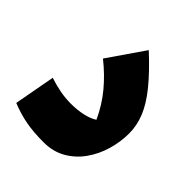

<svg xmlns="http://www.w3.org/2000/svg" viewBox="-175 -736 865 865"><g transform="rotate(45 257.0 -303.5)"><path d="M482.4 -290.5Q482.4 -235.8 466.6 -182.1Q450.7 -128.4 419.7 -85Q388.7 -41.5 343 -15.4Q297.4 10.7 237.8 10.7Q173.3 10.7 124.8 1.7Q76.2 -7.3 25.4 -27.8L61.5 -224.1Q98.6 -211.9 132.3 -205.6Q166 -199.2 202.6 -199.2Q242.2 -199.2 276.9 -206.8Q311.5 -214.4 334.5 -229.5Q304.2 -295.4 260.5 -347.9Q216.8 -400.4 160.2 -445.3L279.3 -618.2Q353.5 -549.3 398.2 -493.9Q442.9 -438.5 462.6 -389.4Q482.4 -340.3 482.4 -290.5Z"/></g></svg>

Font: Pinar-DS1-FD ExtraBold
Style: Regular
Weight: 800
Designer: Amin Abedi
Version: Version 2.000